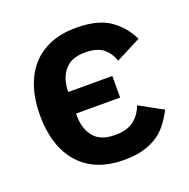

<svg xmlns="http://www.w3.org/2000/svg" viewBox="-103 -633 734 745"><g transform="rotate(-20 264.0 -261.0)"><path d="M288 12Q227 12 180.5 -7Q134 -26 102.5 -62Q71 -98 55 -148.5Q39 -199 39 -262Q39 -325 55 -375Q71 -425 102 -460.5Q133 -496 179.5 -515Q226 -534 286 -534Q374 -534 423.5 -500.5Q473 -467 500 -411L397 -358Q385 -393 359.5 -412.5Q334 -432 286 -432Q229 -432 201.5 -399Q174 -366 173 -312V-310H355V-221H173V-213Q173 -158 200.5 -124.5Q228 -91 288 -91Q334 -91 362 -110Q390 -129 407 -170L503 -117Q486 -84 466 -59.5Q446 -35 420 -19.5Q394 -4 361.5 4Q329 12 288 12Z"/></g></svg>

Font: IBM Plex Sans SmBld
Style: Regular
Weight: 600
Designer: Mike Abbink, Paul van der Laan, Pieter van Rosmalen
Foundry: Bold Monday
Version: Version 3.005